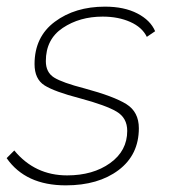

<svg xmlns="http://www.w3.org/2000/svg" viewBox="-34 -548 509 578"><path d="M-14 -72 9 -95Q71 -20 168 -20Q246 -20 297.5 -57Q349 -94 349 -154Q349 -193 317 -212Q285 -231 207 -252Q130 -272 100 -291Q70 -310 70 -355Q70 -437 131 -482.5Q192 -528 282 -528Q340 -528 379.5 -507.5Q419 -487 433 -454L408 -437Q394 -466 358 -482Q322 -498 275 -498Q206 -498 155 -464Q104 -430 104 -364Q104 -330 129 -314.5Q154 -299 220 -282Q309 -258 346.5 -234.5Q384 -211 384 -162Q384 -82 323 -36Q262 10 164 10Q43 10 -14 -72Z"/></svg>

Font: Raleway-v4020 ExtraLight
Style: Italic
Weight: 275
Italic angle: -12°
Designer: Matt McInerney, Pablo Impallari, Rodrigo Fuenzalida
Foundry: Matt McInerney, Pablo Impallari, Rodrigo Fuenzalida
Version: Version 4.020;PS 004.020;hotconv 1.0.88;makeotf.lib2.5.64775